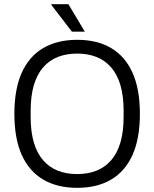

<svg xmlns="http://www.w3.org/2000/svg" viewBox="-20 -889 740 921"><path d="M350 12Q255 12 187.5 -27.5Q120 -67 84.5 -145.5Q49 -224 49 -343Q49 -462 84.5 -540.5Q120 -619 187.5 -658.5Q255 -698 350 -698Q446 -698 513 -658.5Q580 -619 615.5 -540.5Q651 -462 651 -343Q651 -224 615.5 -145.5Q580 -67 513 -27.5Q446 12 350 12ZM350 -54Q401 -54 442 -70Q483 -86 512.5 -119.5Q542 -153 557.5 -205Q573 -257 573 -330V-356Q573 -429 557.5 -481Q542 -533 512.5 -566.5Q483 -600 442 -616Q401 -632 350 -632Q299 -632 258 -616Q217 -600 187.5 -566.5Q158 -533 142.5 -481Q127 -429 127 -356V-330Q127 -257 142.5 -205Q158 -153 187.5 -119.5Q217 -86 258 -70Q299 -54 350 -54ZM387 -737H325L226 -866L227 -869H308Z"/></svg>

Font: Archivo SemiCondensed Light
Style: Regular
Weight: 300
Width: 4
Designer: Hector Gatti
Foundry: Omnibus-Type
Version: Version 2.001